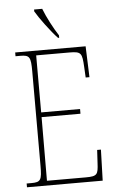

<svg xmlns="http://www.w3.org/2000/svg" viewBox="-61 -972 613 1013"><g transform="rotate(-5 245.0 -465.5)"><path d="M272 -771H278V-784C253 -822 219 -886 202 -931H159V-921C179 -886 237 -807 272 -771ZM40 0H441L446 -164H426L422 -94C419 -35 415 -25 354 -25H148L149 -362H355V-387H149V-689H325C388 -689 392 -680 396 -606L399 -550H419L413 -714H40V-694H65C115 -694 121 -683 121 -606V-108C121 -31 115 -20 65 -20H40Z"/></g></svg>

Font: Noto Serif Myanmar Condensed Thin
Style: Regular
Weight: 100
Width: 3
Designer: Ben Mitchell and the Monotype Design Team
Foundry: Monotype Imaging Inc.
Version: Version 2.106